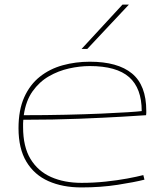

<svg xmlns="http://www.w3.org/2000/svg" viewBox="-20 -810 712 840"><path d="M336 10Q254 10 192 -17.5Q130 -45 95.5 -102.5Q61 -160 61 -249Q61 -329 86 -384.5Q111 -440 154.5 -474.5Q198 -509 254.5 -524.5Q311 -540 373 -540Q495 -540 557.5 -488.5Q620 -437 620 -325Q620 -321 620 -315.5Q620 -310 619 -306Q592 -304 515.5 -299.5Q439 -295 327 -290.5Q215 -286 82 -286Q81 -278 81 -270Q81 -262 81 -254Q81 -168 113.5 -114.5Q146 -61 203.5 -35.5Q261 -10 337 -10Q390 -10 442 -15.5Q494 -21 537 -29Q580 -37 607 -44L612 -24Q569 -13 495 -1.5Q421 10 336 10ZM84 -306Q181 -306 268 -308Q355 -310 424 -313Q493 -316 539 -319Q585 -322 600 -324Q600 -424 545 -472.5Q490 -521 373 -521Q329 -521 282 -510.5Q235 -500 193.5 -476Q152 -452 122.5 -410.5Q93 -369 84 -306ZM337 -596 516 -790H544L362 -596Z"/></svg>

Font: Georama Extended Thin
Style: Regular
Weight: 100
Width: 7
Designer: Jean-Baptiste Levee
Foundry: Production Type
Version: Version 1.000